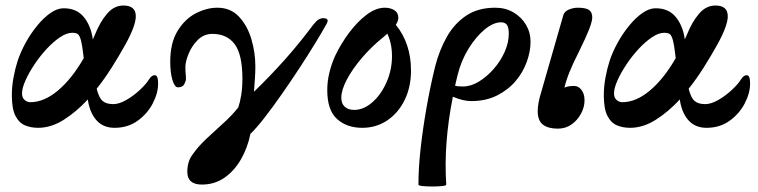

<svg xmlns="http://www.w3.org/2000/svg" viewBox="-20 -453 2751 697"><path d="M118 11Q92 11 70.5 2Q49 -7 36 -32.5Q23 -58 23 -107Q23 -139 29 -171.5Q35 -204 44 -232Q55 -265 73.5 -298.5Q92 -332 115.5 -360.5Q139 -389 163.5 -406Q188 -423 211 -423Q258 -423 284 -391.5Q310 -360 317 -310Q321 -319 325 -328Q343 -373 368.5 -403Q394 -433 428 -433Q473 -433 473 -394Q473 -360 435 -291Q411 -248 385 -207Q359 -166 331 -131Q339 -98 352.5 -86.5Q366 -75 391 -75Q412 -75 437.5 -89.5Q463 -104 485.5 -124.5Q508 -145 519 -162Q526 -173 531 -176.5Q536 -180 542 -180Q554 -180 554 -150Q554 -115 534.5 -77.5Q515 -40 479.5 -14.5Q444 11 396 11Q356 11 332 -14.5Q308 -40 300 -84Q300 -86 299 -92Q256 -46 210.5 -17.5Q165 11 118 11ZM60 -114Q60 -98 69.5 -90Q79 -82 90 -82Q140 -82 190.5 -124.5Q241 -167 284 -242Q279 -287 274 -306Q269 -325 262 -329.5Q255 -334 242 -334Q222 -334 197.5 -317.5Q173 -301 149 -275Q125 -249 105 -219Q85 -189 72.5 -161Q60 -133 60 -114Z M713 217Q660 217 660 171Q660 133 679 108Q700 78 730 50Q760 22 791 -6Q822 -34 845 -63Q851 -80 855.5 -107Q860 -134 860 -167Q860 -255 832 -292.5Q804 -330 751 -330Q720 -330 698 -308Q676 -286 664.5 -257.5Q653 -229 653 -210Q653 -191 654 -185Q655 -179 655 -166Q655 -159 649 -147.5Q643 -136 626 -136Q614 -136 606 -162.5Q598 -189 598 -229Q598 -297 624.5 -340.5Q651 -384 690.5 -404.5Q730 -425 769 -425Q817 -425 847.5 -392.5Q878 -360 892.5 -311Q907 -262 907 -212Q907 -193 905.5 -169Q904 -145 902 -120Q960 -176 1014 -236.5Q1068 -297 1117 -363Q1128 -377 1136.5 -382Q1145 -387 1153 -387Q1177 -387 1166 -367Q1150 -338 1124 -295.5Q1098 -253 1066.5 -205Q1035 -157 1002.5 -110.5Q970 -64 940.5 -26Q911 12 889 33Q879 83 855 125Q831 167 795 192Q759 217 713 217Z M1295 11Q1239 11 1203.5 -21Q1168 -53 1168 -126Q1168 -158 1176 -190.5Q1184 -223 1197 -251Q1218 -295 1248 -335Q1278 -375 1311.5 -400Q1345 -425 1377 -425Q1397 -425 1411.5 -416Q1426 -407 1426 -388Q1426 -377 1417 -363Q1472 -295 1472 -197Q1472 -137 1449 -90Q1426 -43 1386 -16Q1346 11 1295 11ZM1219 -98Q1219 -77 1231.5 -65.5Q1244 -54 1266 -54Q1300 -54 1331.5 -81.5Q1363 -109 1383 -154Q1403 -199 1403 -249Q1403 -295 1386 -331Q1379 -324 1369 -316Q1328 -283 1293.5 -242.5Q1259 -202 1239 -164Q1219 -126 1219 -98Z M1499 217Q1499 157 1507 85.5Q1515 14 1528.5 -63Q1542 -140 1560 -213Q1575 -271 1602 -319Q1629 -367 1672 -396Q1715 -425 1778 -425Q1815 -425 1844 -408Q1873 -391 1889.5 -363Q1906 -335 1906 -301Q1906 -267 1892.5 -229Q1879 -191 1852 -159Q1825 -127 1784.5 -106.5Q1744 -86 1690 -86Q1677 -86 1659.5 -90Q1642 -94 1624 -102Q1590 69 1600 217Q1600 221 1584.5 222.5Q1569 224 1549.5 224Q1530 224 1514.5 222.5Q1499 221 1499 217ZM1641 -180Q1636 -161 1632 -142Q1640 -139 1660 -139Q1689 -139 1718 -156.5Q1747 -174 1772 -202.5Q1797 -231 1812 -264.5Q1827 -298 1827 -331Q1827 -354 1820 -363Q1813 -372 1799 -372Q1771 -372 1739.5 -346Q1708 -320 1681 -276.5Q1654 -233 1641 -180Z M2005 14Q1970 14 1951 -0.5Q1932 -15 1932 -50Q1932 -77 1944 -116L2025 -398Q2029 -412 2045.5 -418.5Q2062 -425 2077 -425Q2106 -425 2118 -417Q2130 -409 2130 -390Q2130 -376 2119 -347.5Q2108 -319 2082 -266Q2061 -225 2048 -193Q2035 -161 2029 -135Q2043 -141 2064 -141Q2080 -141 2091 -126.5Q2102 -112 2102 -89Q2102 -64 2089 -40Q2076 -16 2054.5 -1Q2033 14 2005 14Z M2267 11Q2241 11 2219.5 2Q2198 -7 2185 -32.5Q2172 -58 2172 -107Q2172 -139 2178 -171.5Q2184 -204 2193 -232Q2204 -265 2222.5 -298.5Q2241 -332 2264.5 -360.5Q2288 -389 2312.5 -406Q2337 -423 2360 -423Q2407 -423 2433 -391.5Q2459 -360 2466 -310Q2470 -319 2474 -328Q2492 -373 2517.5 -403Q2543 -433 2577 -433Q2622 -433 2622 -394Q2622 -360 2584 -291Q2560 -248 2534 -207Q2508 -166 2480 -131Q2488 -98 2501.5 -86.5Q2515 -75 2540 -75Q2561 -75 2586.5 -89.5Q2612 -104 2634.5 -124.5Q2657 -145 2668 -162Q2675 -173 2680 -176.5Q2685 -180 2691 -180Q2703 -180 2703 -150Q2703 -115 2683.5 -77.5Q2664 -40 2628.5 -14.5Q2593 11 2545 11Q2505 11 2481 -14.5Q2457 -40 2449 -84Q2449 -86 2448 -92Q2405 -46 2359.5 -17.5Q2314 11 2267 11ZM2209 -114Q2209 -98 2218.5 -90Q2228 -82 2239 -82Q2289 -82 2339.5 -124.5Q2390 -167 2433 -242Q2428 -287 2423 -306Q2418 -325 2411 -329.5Q2404 -334 2391 -334Q2371 -334 2346.5 -317.5Q2322 -301 2298 -275Q2274 -249 2254 -219Q2234 -189 2221.5 -161Q2209 -133 2209 -114Z"/></svg>

Font: Junicode
Style: Bold Italic
Weight: 700
Italic angle: -11°
Designer: Peter S. Baker
Version: Version 2.100; ttfautohint (v1.8.4)